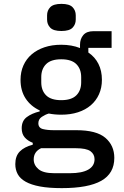

<svg xmlns="http://www.w3.org/2000/svg" viewBox="-20 -759 640 991"><path d="M299 212Q232 212 186.5 203.5Q141 195 112.5 179Q84 163 71.5 140Q59 117 59 88Q59 46 82.5 22.5Q106 -1 149 -12V-22Q123 -32 107.5 -50Q92 -68 92 -97Q92 -135 118 -154.5Q144 -174 185 -184V-189Q138 -211 112 -251Q86 -291 86 -347Q86 -388 101 -421.5Q116 -455 143.5 -478.5Q171 -502 209.5 -515Q248 -528 296 -528Q350 -528 393 -511V-528Q393 -558 410 -578Q427 -598 462 -598H556V-512H436V-488Q470 -465 488 -429.5Q506 -394 506 -347Q506 -306 491 -272.5Q476 -239 448.5 -215.5Q421 -192 382.5 -179.5Q344 -167 296 -167Q262 -167 232 -173Q214 -168 196 -156Q178 -144 178 -123Q178 -99 201 -93Q224 -87 258 -87H374Q478 -87 524 -47.5Q570 -8 570 56Q570 136 503 174Q436 212 299 212ZM371 6H192Q154 24 154 64Q154 93 178.5 114Q203 135 260 135H341Q403 135 435.5 116.5Q468 98 468 63Q468 37 447 21.5Q426 6 371 6ZM399 -334V-361Q399 -403 374 -428Q349 -453 296 -453Q243 -453 218 -428Q193 -403 193 -361V-334Q193 -292 218 -267Q243 -242 296 -242Q349 -242 374 -267Q399 -292 399 -334ZM223 -658V-680Q223 -705 239.5 -722Q256 -739 297 -739Q338 -739 354.5 -722Q371 -705 371 -680V-658Q371 -633 354.5 -616Q338 -599 297 -599Q256 -599 239.5 -616Q223 -633 223 -658Z"/></svg>

Font: IBM Plaex Mono Medium
Style: Regular
Weight: 500
Designer: Mike Abbink, Paul van der Laan, Pieter van Rosmalen
Foundry: Bold Monday
Version: Version 2.003